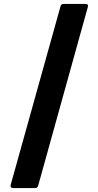

<svg xmlns="http://www.w3.org/2000/svg" viewBox="-20 -795 495 971"><path d="M46 156Q31 156 34 140L286 -763Q289 -775 301 -775H412Q429 -775 424 -759L173 144Q170 156 158 156Z"/></svg>

Font: LINE Seed JP_TTF Bold
Style: Regular
Weight: 700
Designer: LINE & Fontrix & Fontworks
Version: Version 1.009